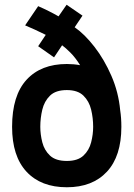

<svg xmlns="http://www.w3.org/2000/svg" viewBox="-20 -780 564 810"><path d="M31 -245Q31 -377 92 -443.5Q153 -510 262 -510Q291 -510 318 -505Q298 -537 277.5 -557.5Q257 -578 242 -589L208 -538L141 -585L173 -633Q149 -645 127 -655Q105 -665 86 -673L141 -754Q187 -734 227 -711L261 -760L328 -714L295 -665Q337 -636 378.5 -582.5Q420 -529 450 -460Q480 -391 487 -315Q492 -283 492 -245Q492 -121 431 -55.5Q370 10 262 10Q153 10 92 -55.5Q31 -121 31 -245ZM262 -101Q308 -101 332 -123.5Q356 -146 364.5 -179.5Q373 -213 373 -245Q373 -282 364.5 -317.5Q356 -353 332 -376.5Q308 -400 262 -400Q215 -400 191 -376.5Q167 -353 158.5 -317.5Q150 -282 150 -245Q150 -213 158.5 -179.5Q167 -146 191 -123.5Q215 -101 262 -101Z"/></svg>

Font: Haskoy Bold
Style: Regular
Weight: 700
Designer: Ertekin Erdin
Foundry: Ertekin Erdin
Version: Version 1.500; ttfautohint (v1.8.3)